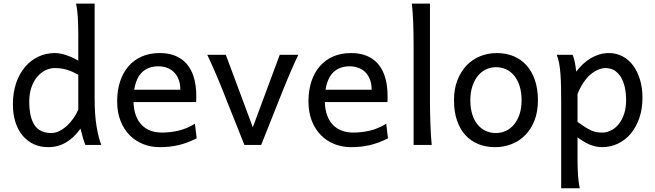

<svg xmlns="http://www.w3.org/2000/svg" viewBox="-20 -801 3617 1061"><path d="M412.6 -388.2Q394.5 -397.9 378.9 -404.8Q363.3 -411.6 348.1 -416Q333 -420.4 317.4 -422.6Q301.8 -424.8 283.2 -424.8Q255.4 -424.8 230 -412.1Q204.6 -399.4 184.8 -375.5Q165 -351.6 153.3 -317.1Q141.6 -282.7 141.6 -239.3Q141.6 -153.8 170.7 -109.9Q199.7 -65.9 263.7 -65.9Q286.1 -65.9 308.3 -77.1Q330.6 -88.4 350.3 -106.4Q370.1 -124.5 386.2 -147.7Q402.3 -170.9 412.6 -195.3ZM502.9 -258.8Q502.9 -166.5 513.4 -103.8Q523.9 -41 539.6 0H451.7Q446.3 -12.7 438.7 -37.8Q431.2 -63 424.8 -90.3Q389.6 -40.5 345.2 -14.2Q300.8 12.2 246.6 12.2Q201.7 12.2 165.8 -4.6Q129.9 -21.5 104.2 -52.5Q78.6 -83.5 64.9 -127.2Q51.3 -170.9 51.3 -224.6Q51.3 -289.6 69.1 -341.8Q86.9 -394 118.2 -430.9Q149.4 -467.8 191.7 -487.8Q233.9 -507.8 283.2 -507.8Q298.8 -507.8 315.7 -504.4Q332.5 -501 349.4 -495.1Q366.2 -489.3 382.3 -481.7Q398.4 -474.1 412.6 -466.3V-603Q412.6 -662.1 409.9 -706.3Q407.2 -750.5 400.4 -781.2H502.9Z M717.8 -236.8Q719.2 -193.8 731.2 -162.1Q743.2 -130.4 763.9 -109.6Q784.7 -88.9 812.7 -78.6Q840.8 -68.4 874 -68.4Q921.4 -68.4 966.8 -79.1Q1012.2 -89.8 1057.1 -117.2L1066.9 -36.6Q1041 -23.4 1016.1 -14.2Q991.2 -4.9 966.3 1Q941.4 6.8 915.8 9.5Q890.1 12.2 861.8 12.2Q814.9 12.2 772.5 -4.2Q730 -20.5 697.8 -52.5Q665.5 -84.5 646.5 -131.8Q627.4 -179.2 627.4 -241.7Q627.4 -302.2 643.8 -351.3Q660.2 -400.4 690.4 -435.3Q720.7 -470.2 764.2 -489Q807.6 -507.8 861.8 -507.8Q901.9 -507.8 932.6 -498.3Q963.4 -488.8 985.8 -471.9Q1008.3 -455.1 1023.4 -432.6Q1038.6 -410.2 1047.6 -384.3Q1056.6 -358.4 1060.5 -330.3Q1064.5 -302.2 1064.5 -274.9V-255.9Q1064.5 -243.7 1064 -236.8ZM854.5 -434.6Q800.8 -434.6 766.6 -403.1Q732.4 -371.6 721.7 -305.2H976.6Q976.6 -336.4 967.5 -360.6Q958.5 -384.8 942.1 -401.4Q925.8 -418 903.3 -426.3Q880.9 -434.6 854.5 -434.6Z M1628.4 -498Q1618.2 -477.1 1607.2 -452.6Q1596.2 -428.2 1586.2 -404.8Q1576.2 -381.3 1567.4 -360.4Q1558.6 -339.4 1552.7 -324.7Q1547.9 -313 1539.8 -292.7Q1531.7 -272.5 1521.7 -247.3Q1511.7 -222.2 1500.5 -194.1Q1489.3 -166 1478.5 -138.7Q1452.6 -74.2 1423.3 0H1330.6Q1302.2 -70.8 1277.3 -133.8Q1266.6 -160.6 1255.4 -188.5Q1244.1 -216.3 1234.1 -241.9Q1224.1 -267.6 1215.6 -289.1Q1207 -310.5 1201.2 -324.7Q1195.3 -339.4 1186.5 -360.6Q1177.7 -381.8 1167.5 -405.3Q1157.2 -428.7 1146.5 -452.9Q1135.7 -477.1 1125.5 -498H1228L1377 -97.7L1525.9 -498Z M1774.9 -236.8Q1776.4 -193.8 1788.3 -162.1Q1800.3 -130.4 1821 -109.6Q1841.8 -88.9 1869.9 -78.6Q1897.9 -68.4 1931.2 -68.4Q1978.5 -68.4 2023.9 -79.1Q2069.3 -89.8 2114.3 -117.2L2124 -36.6Q2098.1 -23.4 2073.2 -14.2Q2048.3 -4.9 2023.4 1Q1998.5 6.8 1972.9 9.5Q1947.3 12.2 1918.9 12.2Q1872.1 12.2 1829.6 -4.2Q1787.1 -20.5 1754.9 -52.5Q1722.7 -84.5 1703.6 -131.8Q1684.6 -179.2 1684.6 -241.7Q1684.6 -302.2 1700.9 -351.3Q1717.3 -400.4 1747.6 -435.3Q1777.8 -470.2 1821.3 -489Q1864.7 -507.8 1918.9 -507.8Q1959 -507.8 1989.7 -498.3Q2020.5 -488.8 2043 -471.9Q2065.4 -455.1 2080.6 -432.6Q2095.7 -410.2 2104.7 -384.3Q2113.8 -358.4 2117.7 -330.3Q2121.6 -302.2 2121.6 -274.9V-255.9Q2121.6 -243.7 2121.1 -236.8ZM1911.6 -434.6Q1857.9 -434.6 1823.7 -403.1Q1789.6 -371.6 1778.8 -305.2H2033.7Q2033.7 -336.4 2024.7 -360.6Q2015.6 -384.8 1999.3 -401.4Q1982.9 -418 1960.4 -426.3Q1938 -434.6 1911.6 -434.6Z M2356 -231.9Q2356 -208.5 2356.7 -176.8Q2357.4 -145 2358.6 -112.3Q2359.9 -79.6 2361.6 -49.8Q2363.3 -20 2365.7 0H2265.6V-551.8Q2265.6 -623 2263.2 -680.9Q2260.7 -738.8 2255.9 -781.2H2356Z M2579.1 -246.6Q2579.1 -204.1 2589.4 -170.4Q2599.6 -136.7 2618.4 -113.5Q2637.2 -90.3 2663.1 -78.1Q2689 -65.9 2720.7 -65.9Q2750 -65.9 2775.9 -78.1Q2801.8 -90.3 2821 -113.5Q2840.3 -136.7 2851.3 -170.4Q2862.3 -204.1 2862.3 -246.6Q2862.3 -289.6 2852.1 -323.5Q2841.8 -357.4 2823 -381.1Q2804.2 -404.8 2778.1 -417.2Q2752 -429.7 2720.7 -429.7Q2690.9 -429.7 2665 -417.2Q2639.2 -404.8 2620.1 -381.1Q2601.1 -357.4 2590.1 -323.5Q2579.1 -289.6 2579.1 -246.6ZM2488.8 -246.6Q2488.8 -309.6 2507.8 -358.2Q2526.9 -406.7 2559.1 -440.2Q2591.3 -473.6 2634.3 -490.7Q2677.2 -507.8 2725.6 -507.8Q2775.9 -507.8 2817.6 -490.7Q2859.4 -473.6 2889.4 -440.2Q2919.4 -406.7 2936 -358.2Q2952.6 -309.6 2952.6 -246.6Q2952.6 -183.6 2933.6 -135.3Q2914.6 -86.9 2882.3 -54.2Q2850.1 -21.5 2807.1 -4.6Q2764.2 12.2 2715.8 12.2Q2665.5 12.2 2623.8 -4.6Q2582 -21.5 2552 -54.2Q2522 -86.9 2505.4 -135.3Q2488.8 -183.6 2488.8 -246.6Z M3171.4 -127Q3196.3 -109.4 3214.6 -97.9Q3232.9 -86.4 3248 -79.8Q3263.2 -73.2 3277.1 -70.8Q3291 -68.4 3308.1 -68.4Q3334 -68.4 3357.7 -80.6Q3381.3 -92.8 3399.7 -116Q3418 -139.2 3429 -172.1Q3439.9 -205.1 3439.9 -246.6Q3439.9 -287.1 3432.4 -320.1Q3424.8 -353 3410.2 -376.2Q3395.5 -399.4 3374.8 -412.1Q3354 -424.8 3327.6 -424.8Q3306.6 -424.8 3284.7 -415.5Q3262.7 -406.2 3241.9 -388.2Q3221.2 -370.1 3203.1 -343Q3185.1 -315.9 3171.4 -280.8ZM3144.5 -498Q3149.9 -485.4 3155.3 -462.2Q3160.6 -439 3164.1 -405.3Q3181.2 -427.7 3201.4 -446.8Q3221.7 -465.8 3244.4 -479.2Q3267.1 -492.7 3292.2 -500.2Q3317.4 -507.8 3344.7 -507.8Q3386.2 -507.8 3420.7 -489.5Q3455.1 -471.2 3479.2 -438.2Q3503.4 -405.3 3516.8 -360.1Q3530.3 -314.9 3530.3 -261.2Q3530.3 -198.7 3512.7 -148.2Q3495.1 -97.7 3465.1 -62Q3435.1 -26.4 3394.5 -7.1Q3354 12.2 3308.1 12.2Q3288.6 12.2 3271.2 8.3Q3253.9 4.4 3237.5 -2.4Q3221.2 -9.3 3205.1 -19.3Q3189 -29.3 3171.4 -41.5V73.2Q3171.4 102.5 3172.1 126.2Q3172.9 149.9 3174.3 169.9Q3175.8 189.9 3178.2 206.8Q3180.7 223.6 3183.6 239.3H3081.1V-236.8Q3081.1 -282.2 3080.3 -321Q3079.6 -359.9 3077.1 -392.3Q3074.7 -424.8 3069.8 -451.2Q3064.9 -477.5 3056.6 -498Z"/></svg>

Font: Andika CyrE
Style: Regular
Weight: 400
Designer: Victor Gaultney, Annie Olsen, Julie Remington, Don Collingsworth, Eric Hays, Becca Hirsbrunner
Foundry: SIL International
Version: Version 5.000